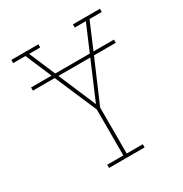

<svg xmlns="http://www.w3.org/2000/svg" viewBox="-171 -863 942 991"><g transform="rotate(-30 300.0 -367.5)"><path d="M194 0V-19H290V-293L183 -542H53V-561H175L109 -716H36V-735H197V-716H131L197 -561H403L469 -716H403V-735H564V-716H491L425 -561H547V-542H417L310 -293V-19H406V0ZM300 -319 395 -542H205Z"/></g></svg>

Font: Iosevka Slab Thin Extended
Style: Regular
Weight: 100
Width: 7
Monospace: yes
Designer: Belleve Invis
Foundry: Belleve Invis
Version: Version 11.1.1; ttfautohint (v1.8.3)